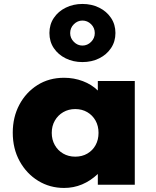

<svg xmlns="http://www.w3.org/2000/svg" viewBox="-20 -912 770 948"><path d="M296.5 16Q226 16 168.5 -19.2Q111 -54.5 77 -116.2Q43 -178 43 -257Q43 -333.5 75.5 -394.8Q108 -456 165 -492Q222 -528 296.5 -528Q345 -528 388.8 -511.5Q432.5 -495 463 -465V-512H645.5V0H463V-53Q427 -19 385.2 -1.5Q343.5 16 296.5 16ZM351.5 -138.5Q385.5 -138.5 411.5 -153.8Q437.5 -169 452 -195.5Q466.5 -222 466.5 -256Q466.5 -290 451.8 -316.5Q437 -343 411 -358.2Q385 -373.5 351.5 -373.5Q318.5 -373.5 292.2 -358.2Q266 -343 250.8 -316.5Q235.5 -290 235.5 -256Q235.5 -222.5 250.5 -195.8Q265.5 -169 291.8 -153.8Q318 -138.5 351.5 -138.5ZM387 -605.5Q341.5 -605.5 304.5 -623.8Q267.5 -642 245.8 -674.2Q224 -706.5 224 -749Q224 -791 245.8 -823.5Q267.5 -856 304.8 -874.2Q342 -892.5 387 -892.5Q432.5 -892.5 469.5 -874.2Q506.5 -856 528.2 -823.5Q550 -791 550 -749Q550 -707 528.2 -674.5Q506.5 -642 469.5 -623.8Q432.5 -605.5 387 -605.5ZM387 -687Q411.5 -687 429.8 -705.2Q448 -723.5 448 -748.5Q448 -774.5 429.8 -792.5Q411.5 -810.5 387 -810.5Q363 -810.5 344.8 -792.5Q326.5 -774.5 326.5 -748.5Q326.5 -723.5 344.8 -705.2Q363 -687 387 -687Z"/></svg>

Font: Spartan Thin ExtraBold
Style: Regular
Weight: 800
Version: Version 1.004